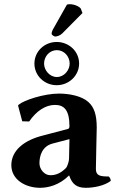

<svg xmlns="http://www.w3.org/2000/svg" viewBox="-20 -885 556 915"><path d="M437 -80C437 -109 441 -266 441 -277C441 -337 429 -374 401 -399C369 -428 309 -439 261 -439C189 -439 93 -407 69 -386L66 -382L86 -307L119 -306C153 -356 197 -385 242 -385C286 -385 311 -360 311 -283C311 -276 308 -272 305 -271L188 -240C92 -217 34 -166 34 -98C34 -29 101 10 171 10C210 10 263 -3 308 -48H310C324 -7 346 10 389 10C428 10 478 0 508 -23C507 -32 504 -39 498 -44C458 -44 437 -47 437 -80ZM144 -582C144 -524 192 -479 250 -479C310 -479 357 -526 357 -582C357 -641 308 -685 250 -685C192 -685 144 -640 144 -582ZM311 -222 309 -129C309 -116 301 -91 294 -84C271 -61 248 -50 220 -50C190 -50 168 -80 168 -107C168 -143 181 -188 231 -201ZM251 -646C285 -646 312 -617 312 -582C312 -551 286 -518 251 -518C216 -518 190 -551 190 -582C190 -616 216 -646 251 -646ZM299 -863 233 -746C228 -737 226 -729 226 -724C226 -719 237 -711 243 -711C251 -711 266 -715 277 -726L373 -823L365 -844C359 -853 336 -865 312 -865C308 -865 301 -864 299 -863Z"/></svg>

Font: Libertinus Sans
Style: Bold
Weight: 700
Designer: Philipp H. Poll, Khaled Hosny
Foundry: Caleb Maclennan
Version: Version 7.050;RELEASE